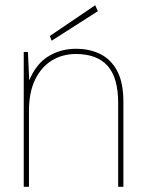

<svg xmlns="http://www.w3.org/2000/svg" viewBox="-20 -716 553 736"><path d="M71 0V-517H87L92 -408Q119 -472 166 -500.5Q213 -529 271 -529Q324 -529 365 -508.5Q406 -488 429.5 -443.5Q453 -399 453 -326V0H433V-321Q433 -418 392.5 -463.5Q352 -509 271 -509Q219 -509 178.5 -484Q138 -459 114.5 -410.5Q91 -362 91 -291V0ZM178 -560 171 -578 345 -696 355 -673Z"/></svg>

Font: DM Sans 11pt Thin
Style: Regular
Weight: 250
Version: Version 4.004;gftools[0.9.30]